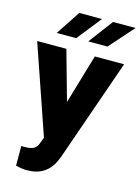

<svg xmlns="http://www.w3.org/2000/svg" viewBox="-142 -827 813 1117"><g transform="rotate(15 264.5 -268.5)"><path d="M257.3 -230.5 345.2 -528.3H521.5L306.2 88.4L296.9 110.8Q251 213.4 134.8 213.4Q102.5 213.4 66.9 203.6V85.9H88.4Q123 85.9 141.4 75.9Q159.7 65.9 168.5 40L181.6 4.9L-2 -528.3H173.8ZM395.5 -749.5H531.2L401.4 -603H285.6ZM192.4 -749.5H329.1L212.9 -603H95.7Z"/></g></svg>

Font: Sadagaat-English
Style: Regular
Weight: 900
Designer: Ahmed alsheikh
Foundry: Ahmed alsheikh Design
Version: Version 2.137;January 17, 2018;FontCreator 11.0.0.2408 64-bi